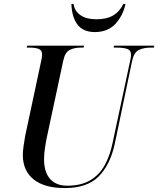

<svg xmlns="http://www.w3.org/2000/svg" viewBox="-20 -946 804 976"><path d="M309 10Q206 10 151 -34Q96 -78 96 -159Q96 -176 100 -205Q104 -234 108 -255L188 -630Q191 -642 192.5 -652.5Q194 -663 194 -669Q194 -691 176.5 -697.5Q159 -704 131 -704H116L118 -714H407L405 -704H389Q358 -704 334 -692Q310 -680 301 -635L219 -252Q213 -224 208.5 -193Q204 -162 204 -136Q204 -71 234.5 -36.5Q265 -2 322 -2Q392 -2 438.5 -29.5Q485 -57 512 -106Q539 -155 552 -218L641 -634Q646 -654 646 -667Q646 -691 626 -697.5Q606 -704 575 -704H558L560 -714H764L763 -704H745Q712 -704 686.5 -692.5Q661 -681 651 -634L563 -213Q540 -108 481.5 -49Q423 10 309 10ZM462 -783Q403 -783 374 -821Q345 -859 343 -926H354Q359 -890 389 -869Q419 -848 470 -848Q523 -848 556 -868Q589 -888 607 -926H618Q605 -866 566.5 -824.5Q528 -783 462 -783Z"/></svg>

Font: Noto Serif Display SemiCondensed Medium
Style: Italic
Weight: 500
Width: 4
Italic angle: -12°
Designer: Monotype Design Team
Foundry: Monotype Imaging Inc.
Version: Version 2.009